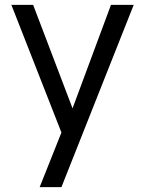

<svg xmlns="http://www.w3.org/2000/svg" viewBox="-20 -542 600 794"><path d="M533 -522 234 232H144L234 6L27 -522H117L280 -94L439 -522Z"/></svg>

Font: AmikoRegular
Style: Regular
Weight: 400
Designer: Pablo Impallari, Rodrigo Fuenzalida, Andres Torresi
Foundry: Impallari Type
Version: Version 1.000; ttfautohint (v1.3)